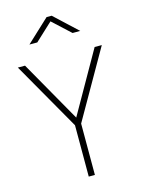

<svg xmlns="http://www.w3.org/2000/svg" viewBox="-136 -1011 799 1087"><g transform="rotate(-15 263.0 -467.0)"><path d="M281 0H245V-301L17 -700H59L263 -341L467 -700H509L281 -301ZM114 -809 248 -934H278L412 -809H367L263 -905L160 -809Z"/></g></svg>

Font: Titillium Web[RUS by Daymarius]
Style: Regular
Weight: 200
Designer: Cyrillization by Daymarius
Foundry: Cyrillization by Daymarius
Version: Version 1.002 September 11, 2018